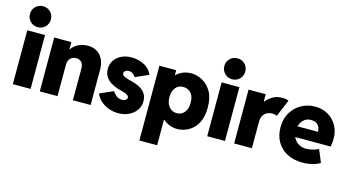

<svg xmlns="http://www.w3.org/2000/svg" viewBox="-99 -1199 3329 1816"><g transform="rotate(15 1565.0 -290.5)"><path d="M45.9 0V-527.3H219.7V0ZM132.8 -581.1Q89.8 -581.1 60.1 -611.1Q30.3 -641.1 30.3 -683.6Q30.3 -727.5 60.1 -756.8Q89.8 -786.1 132.8 -786.1Q176.3 -786.1 205.8 -756.8Q235.4 -727.5 235.4 -683.6Q235.4 -641.1 205.8 -611.1Q176.3 -581.1 132.8 -581.1Z M309.6 0V-527.3H477.5V-457H502L456.1 -397.5Q464.8 -442.4 492.2 -473.1Q519.5 -503.9 558.6 -519.5Q597.7 -535.2 641.6 -535.2Q690.9 -535.2 728.3 -512.2Q765.6 -489.3 786.6 -447Q807.6 -404.8 807.6 -346.7V0H633.8V-308.6Q633.8 -351.1 614.3 -371.8Q594.7 -392.6 561.5 -392.6Q539.6 -392.6 522 -382.8Q504.4 -373 493.9 -354Q483.4 -335 483.4 -306.6V0Z M1078.1 7.8Q1032.2 7.8 988.3 -7.3Q944.3 -22.5 909.4 -52.2Q874.5 -82 855.5 -126L987.3 -183.6Q1000 -164.6 1022.9 -144.3Q1045.9 -124 1080.1 -124Q1095.2 -124 1106.4 -128.9Q1117.7 -133.8 1123.8 -141.6Q1129.9 -149.4 1129.9 -158.2Q1129.9 -170.4 1119.6 -178.7Q1109.4 -187 1093.3 -193.1Q1077.1 -199.2 1058.1 -204.1Q1039.1 -209 1021.5 -213.9Q982.4 -225.6 949.2 -245.8Q916 -266.1 896 -297.4Q876 -328.6 876 -373Q876 -420.4 900.4 -457Q924.8 -493.7 968 -514.4Q1011.2 -535.2 1068.4 -535.2Q1135.7 -535.2 1191.9 -505.4Q1248 -475.6 1271.5 -419.9L1141.6 -362.3Q1131.3 -378.4 1114.5 -391.4Q1097.7 -404.3 1074.2 -404.3Q1053.7 -404.3 1040.5 -393.8Q1027.3 -383.3 1027.3 -370.1Q1027.3 -354 1044.7 -344Q1062 -334 1085.4 -327.6Q1108.9 -321.3 1127.9 -316.4Q1146 -312 1171.6 -302.5Q1197.3 -293 1222.4 -275.9Q1247.6 -258.8 1264.4 -231.2Q1281.2 -203.6 1281.2 -163.1Q1281.2 -112.3 1253.7 -73.7Q1226.1 -35.2 1179.9 -13.7Q1133.8 7.8 1078.1 7.8Z M1339.8 205.1V-527.3H1503.9V-479.5H1526.4L1502 -420.9V-103.5L1540 -43.9H1513.7V205.1ZM1656.2 7.8Q1589.4 7.8 1536.1 -30.3Q1482.9 -68.4 1451.7 -131.6Q1420.4 -194.8 1419.9 -269.5Q1420.4 -341.8 1449.7 -402.3Q1479 -462.9 1530.8 -499.5Q1582.5 -536.1 1650.4 -536.1Q1708.5 -536.1 1762.7 -506.1Q1816.9 -476.1 1851.1 -415Q1885.3 -354 1883.8 -261.7Q1884.8 -191.4 1865 -140.4Q1845.2 -89.4 1811.8 -56.6Q1778.3 -23.9 1737.5 -8.1Q1696.8 7.8 1656.2 7.8ZM1614.3 -135.7Q1644.5 -136.2 1667.5 -151.9Q1690.4 -167.5 1703.4 -196.5Q1716.3 -225.6 1715.8 -265.6Q1716.3 -305.7 1702.9 -334Q1689.5 -362.3 1665.5 -377.2Q1641.6 -392.1 1610.4 -391.6Q1580.6 -392.1 1557.6 -377.2Q1534.7 -362.3 1521.5 -334Q1508.3 -305.7 1507.8 -265.6Q1508.3 -225.6 1522 -196.5Q1535.6 -167.5 1559.6 -151.9Q1583.5 -136.2 1614.3 -135.7Z M1949.2 0V-527.3H2123V0ZM2036.1 -581.1Q1993.2 -581.1 1963.4 -611.1Q1933.6 -641.1 1933.6 -683.6Q1933.6 -727.5 1963.4 -756.8Q1993.2 -786.1 2036.1 -786.1Q2079.6 -786.1 2109.1 -756.8Q2138.7 -727.5 2138.7 -683.6Q2138.7 -641.1 2109.1 -611.1Q2079.6 -581.1 2036.1 -581.1Z M2212.9 0V-527.3H2380.9V-455.1H2396.5L2359.4 -417Q2370.1 -439 2394 -466.6Q2418 -494.1 2455.1 -514.6Q2492.2 -535.2 2543 -535.2Q2564.5 -535.2 2580.8 -531.5Q2597.2 -527.8 2604.5 -523.4L2535.2 -357.4Q2529.3 -360.4 2516.4 -363.8Q2503.4 -367.2 2487.3 -367.2Q2470.2 -367.2 2452.4 -361.3Q2434.6 -355.5 2419.7 -342.8Q2404.8 -330.1 2395.8 -310.3Q2386.7 -290.5 2386.7 -262.7V0Z M2881.8 7.8Q2793.9 7.8 2730 -26.6Q2666 -61 2631.3 -121.8Q2596.7 -182.6 2596.7 -261.7Q2596.7 -345.2 2633.5 -406.7Q2670.4 -468.3 2731.2 -501.7Q2792 -535.2 2864.3 -535.2Q2935.5 -535.2 2991.2 -502.9Q3046.9 -470.7 3078.6 -414.6Q3110.4 -358.4 3110.4 -286.1Q3110.4 -263.7 3107.9 -241.5Q3105.5 -219.2 3102.5 -208H2732.4V-311.5H2950.2Q2950.2 -341.8 2938.5 -362.3Q2926.8 -382.8 2906.5 -393.1Q2886.2 -403.3 2860.4 -403.3Q2822.8 -403.3 2796.9 -384.3Q2771 -365.2 2757.6 -334.2Q2744.1 -303.2 2744.1 -267.6Q2744.1 -225.1 2762.5 -193.6Q2780.8 -162.1 2812 -145Q2843.3 -127.9 2881.8 -127.9Q2904.3 -127.9 2928.7 -132.6Q2953.1 -137.2 2973.1 -144.3Q2993.2 -151.4 3002 -158.2L3053.7 -34.2Q3025.9 -16.1 2980.2 -4.2Q2934.6 7.8 2881.8 7.8Z"/></g></svg>

Font: Reddit Sans Black
Style: Regular
Weight: 900
Version: Version 1.014